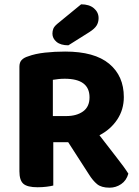

<svg xmlns="http://www.w3.org/2000/svg" viewBox="-20 -861 645 890"><path d="M441 -234Q482 -180 519.5 -132.5Q557 -85 575 -56Q566 -24 541.5 -7.5Q517 9 488 9Q450 9 430 -7.5Q410 -24 392 -53L296 -202H227V-1Q216 2 196 4.5Q176 7 154 7Q107 7 88.5 -9Q70 -25 70 -67V-552Q70 -572 80.5 -583Q91 -594 111 -600Q143 -612 188 -617Q233 -622 282 -622Q418 -622 486 -565.5Q554 -509 554 -411Q554 -353 523.5 -307Q493 -261 441 -234ZM287 -323Q335 -323 365 -344.5Q395 -366 395 -410Q395 -496 280 -496Q264 -496 251 -494.5Q238 -493 225 -491V-323ZM356 -841Q394 -841 415.5 -822.5Q437 -804 437 -777Q437 -758 428 -743Q419 -728 394 -712L297 -651Q261 -651 242 -667Q223 -683 223 -705Q223 -717 227 -727.5Q231 -738 245 -750Z"/></svg>

Font: Baloo 2 Latin
Style: Bold
Weight: 400
Designer: Sarang Kulkarni and Ek Type
Foundry: Ek Type
Version: Version 1.001